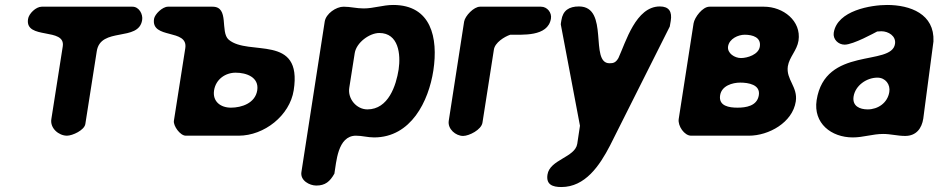

<svg xmlns="http://www.w3.org/2000/svg" viewBox="-20 -547 3787 774"><path d="M93 -470C80 -385 245 -438 233 -360L187 -67C181 -30 217 0 250 0C272 0 320 -22 324 -47L370 -340C385 -440 539 -377 553 -466C557 -489 541 -520 514 -520H148C125 -520 96 -492 93 -470Z M601 -471C588 -387 739 -433 727 -353L681 -60C678 -40 706 0 729 0H942C1045 0 1148 -81 1164 -183C1200 -413 982 -319 902 -387C866 -418 906 -520 837 -520H657C635 -520 604 -490 601 -471ZM843 -183C850 -227 888 -254 930 -254C973 -254 1025 -236 1017 -183C1009 -131 954 -113 911 -113C869 -113 836 -138 843 -183Z M1365 -520C1335 -520 1294 -492 1289 -460L1195 147C1190 181 1228 201 1255 201C1291 201 1310 185 1328 153C1336 109 1340 0 1415 0C1440 0 1462 7 1488 7C1637 7 1708 -139 1727 -263C1747 -395 1718 -527 1565 -527C1524 -527 1486 -513 1446 -513C1417 -513 1393 -520 1365 -520ZM1509 -414C1587 -414 1596 -328 1587 -267C1577 -203 1546 -106 1461 -106C1417 -106 1381 -149 1388 -193L1410 -333C1417 -376 1470 -414 1509 -414Z M2201 -472C2205 -496 2186 -520 2161 -520H1915C1890 -520 1855 -483 1851 -460L1789 -60C1784 -27 1817 1 1847 1C1871 1 1921 -24 1925 -53L1971 -347C1975 -375 2013 -399 2037 -407C2083 -408 2189 -397 2201 -472Z M2187 157C2181 197 2207 207 2243 207C2339 207 2397 121 2439 40C2475 -32 2644 -368 2680 -440L2684 -463C2690 -500 2677 -521 2640 -521C2543 -521 2503 -378 2473 -313C2462 -294 2452 -292 2437 -292C2355 -292 2438 -521 2314 -521C2274 -521 2249 -505 2243 -465C2242 -460 2240 -447 2241 -447L2318 -40L2307 33C2298 88 2196 96 2187 157Z M3199 -383C3211 -463 3137 -520 3060 -520H2840C2812 -520 2780 -477 2776 -453L2716 -67C2712 -39 2739 0 2766 0H2999C3079 0 3175 -53 3188 -138C3197 -197 3148 -226 3156 -280C3162 -317 3193 -344 3199 -383ZM2883 -163C2889 -201 2932 -214 2964 -214C2997 -214 3046 -206 3039 -163C3032 -119 2986 -113 2953 -113C2920 -113 2876 -119 2883 -163ZM2915 -360C2920 -391 2956 -407 2982 -407C3015 -407 3049 -396 3043 -359C3038 -327 2993 -313 2967 -313C2942 -313 2911 -332 2915 -360Z M3272 -143C3258 -50 3331 7 3418 7C3460 7 3498 -7 3540 -7C3571 -7 3598 1 3629 1C3674 1 3696 -30 3702 -69L3706 -100C3712 -142 3737 -338 3743 -380C3748 -491 3649 -527 3556 -527C3492 -527 3355 -505 3341 -415C3337 -389 3359 -367 3385 -367C3420 -367 3508 -416 3516 -420C3518 -420 3530 -421 3533 -421C3561 -421 3593 -402 3588 -370C3574 -278 3306 -362 3272 -143ZM3421 -158C3428 -202 3473 -234 3517 -234C3550 -234 3570 -206 3565 -176C3558 -132 3519 -106 3478 -106C3446 -106 3415 -119 3421 -158Z"/></svg>

Font: Asimov Print
Style: Regular
Weight: 500
Designer: Google
Version: Version 2.000980: 2014